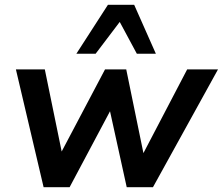

<svg xmlns="http://www.w3.org/2000/svg" viewBox="-20 -777 925 797"><path d="M161 0 46 -489H166L243 -114H218L416 -489H504L581 -114H561L757 -489H885L615 0H506L420 -391H477L269 0ZM297 -554 428 -757H537L627 -554H548L477 -686L377 -554Z"/></svg>

Font: Nunito Sans 12pt
Style: Bold Italic
Weight: 700
Italic angle: -9°
Designer: Vernon Adams
Foundry: Vernon Adams
Version: Version 3.101;gftools[0.9.27]